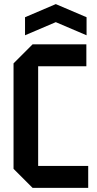

<svg xmlns="http://www.w3.org/2000/svg" viewBox="-20 -916 475 936"><path d="M46 -93V-607L139 -700H401V-593H166V-107H410V0H139ZM102 -744V-832L252 -896L402 -832V-744L252 -808Z"/></svg>

Font: Tektur SemiCondensed Medium
Style: Regular
Weight: 500
Width: 4
Designer: Adam Jagosz
Foundry: Adam Jagosz
Version: Version 1.005;gftools[0.9.30]